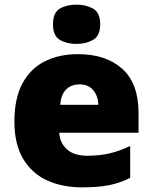

<svg xmlns="http://www.w3.org/2000/svg" viewBox="-20 -796 658 826"><path d="M315 -563Q436 -563 506 -500Q576 -437 576 -310V-225H235Q237 -182 267.5 -154Q298 -126 356 -126Q408 -126 451 -136Q494 -146 540 -168V-31Q500 -10 452.5 0Q405 10 333 10Q249 10 183.5 -19.5Q118 -49 80 -112Q42 -175 42 -273Q42 -373 76.5 -437Q111 -501 172.5 -532Q234 -563 315 -563ZM322 -433Q288 -433 265.5 -412Q243 -391 239 -345H403Q402 -382 381.5 -407.5Q361 -433 322 -433ZM309 -776Q350 -776 380.5 -759Q411 -742 411 -691Q411 -642 380.5 -624.5Q350 -607 309 -607Q267 -607 237.5 -624.5Q208 -642 208 -691Q208 -742 237.5 -759Q267 -776 309 -776Z"/></svg>

Font: Noto Sans Cherokee Black
Style: Regular
Weight: 900
Designer: Monotype Design Team
Foundry: Monotype Imaging Inc.
Version: Version 2.001; ttfautohint (v1.8.4.7-5d5b)